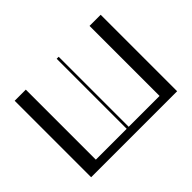

<svg xmlns="http://www.w3.org/2000/svg" viewBox="-115 -791 1012 1012"><g transform="rotate(-45 390.5 -285.0)"><path d="M70 -570H153V-48H383V-570H398V-48H628V-570H711V0H70Z"/></g></svg>

Font: Facade Sud
Style: Regular
Weight: 100
Designer: Éléonore Fines
Foundry: Velvetyne Type Foundry
Version: Version 1.001;Glyphs 3.2 (3202)